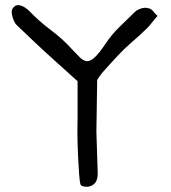

<svg xmlns="http://www.w3.org/2000/svg" viewBox="-20 -707 653 735"><path d="M27 -672Q38 -691 56.5 -686.5Q75 -682 93 -664Q128 -627 174.5 -592Q221 -557 255 -519Q272 -501 285 -488Q298 -475 311 -473Q324 -471 341.5 -486.5Q359 -502 385 -541Q406 -573 437 -603.5Q468 -634 495 -660Q505 -670 520 -674.5Q535 -679 546 -676Q560 -673 565.5 -665Q571 -657 583 -646Q573 -635 562.5 -621.5Q552 -608 541 -597Q513 -570 484.5 -545.5Q456 -521 430 -493Q422 -484 406 -467Q390 -450 375 -432.5Q360 -415 352 -401L349 -203L354 -46Q355 -18 342.5 -5Q330 8 312 8Q290 8 287.5 -3Q285 -14 283 -39Q278 -113 277 -158Q276 -203 276.5 -226Q277 -249 277 -256V-396Q243 -427 200.5 -465Q158 -503 117.5 -541Q77 -579 45 -610Q35 -619 28.5 -640.5Q22 -662 27 -672Z"/></svg>

Font: Mynerve
Style: Regular
Weight: 400
Designer: Carolina Short
Foundry: Carolina Short
Version: Version 1.000; ttfautohint (v1.8.4.7-5d5b)